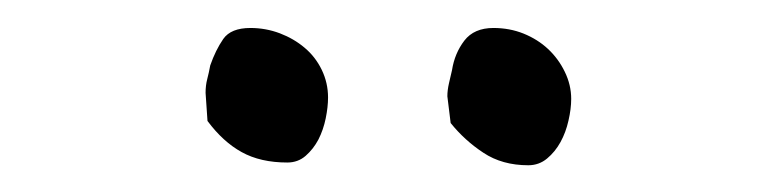

<svg xmlns="http://www.w3.org/2000/svg" viewBox="-20 -681 565 140"><path d="M129.9 -613.3Q129.9 -618.7 131.1 -623.3Q132.3 -627.9 133.3 -633.3Q137.2 -644.5 142.8 -652.6Q148.4 -660.6 162.6 -660.6Q173.8 -660.6 184.1 -656.7Q194.3 -652.8 202.1 -646.2Q210 -639.6 214.6 -630.1Q219.2 -620.6 219.2 -609.9Q219.2 -603 217.5 -594.7Q215.8 -586.4 212.2 -579.3Q208.5 -572.3 202.9 -567.4Q197.3 -562.5 189.5 -562.5Q169.9 -562.5 156.2 -570.1Q142.6 -577.6 131.3 -592.8ZM306.2 -610.8Q306.2 -615.2 307.4 -620.4Q308.6 -625.5 309.6 -629.9Q311.5 -642.1 318.6 -651.4Q325.7 -660.6 339.8 -660.6Q351.6 -660.6 361.8 -656.5Q372.1 -652.3 379.6 -645.3Q387.2 -638.2 391.8 -628.7Q396.5 -619.1 396.5 -608.9Q396.5 -601.6 394.5 -593Q392.6 -584.5 388.7 -577.4Q384.8 -570.3 378.9 -565.4Q373 -560.5 365.2 -560.5Q346.2 -560.5 332.5 -569.6Q318.8 -578.6 308.6 -591.3Z"/></svg>

Font: IM FELL English SC
Style: Regular
Weight: 400
Designer: Igino Marini
Foundry: Igino Marini
Version: 3.00